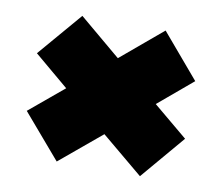

<svg xmlns="http://www.w3.org/2000/svg" viewBox="-61 -639 724 627"><g transform="rotate(10 301.5 -325.5)"><path d="M164 -84 39 -230 153 -325 39 -421 164 -567 302 -451 440 -567 564 -421 450 -325 564 -230 440 -84 302 -199Z"/></g></svg>

Font: Georama Extended Black
Style: Regular
Weight: 900
Width: 7
Designer: Jean-Baptiste Levee
Foundry: Production Type
Version: Version 1.000